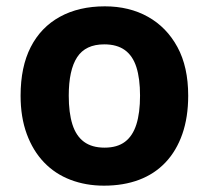

<svg xmlns="http://www.w3.org/2000/svg" viewBox="-20 -576 659 606"><path d="M574 -274Q574 -206 555.5 -153Q537 -100 502.5 -63.5Q468 -27 419 -8.5Q370 10 308 10Q251 10 202.5 -8.5Q154 -27 119 -63.5Q84 -100 64.5 -153Q45 -206 45 -274Q45 -365 77 -427.5Q109 -490 169 -523Q229 -556 311 -556Q388 -556 447 -523Q506 -490 540 -427.5Q574 -365 574 -274ZM197 -274Q197 -220 208.5 -183.5Q220 -147 245 -128.5Q270 -110 310 -110Q350 -110 374.5 -128.5Q399 -147 410.5 -183.5Q422 -220 422 -274Q422 -328 410.5 -364Q399 -400 374 -418Q349 -436 309 -436Q250 -436 223.5 -395.5Q197 -355 197 -274Z"/></svg>

Font: Noto Sans Hebrew
Style: Bold
Weight: 700
Designer: Monotype Design Team
Foundry: Monotype Imaging Inc.
Version: Version 2.003